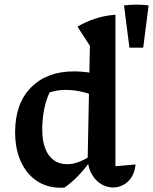

<svg xmlns="http://www.w3.org/2000/svg" viewBox="-20 -822 678 850"><path d="M248 9Q188 9 143 -21Q98 -51 72.5 -106.5Q47 -162 47 -237Q47 -364 117.5 -435Q188 -506 307 -506Q342 -506 380 -500Q418 -494 458 -481L442 -378Q354 -424 271 -424Q242 -424 214 -417Q186 -410 159 -397L207 -428Q187 -391 177 -345Q167 -299 167 -249Q167 -198 180.5 -164Q194 -130 218.5 -112.5Q243 -95 277 -95Q299 -95 324.5 -103.5Q350 -112 377 -130V-105Q354 -73 326.5 -44Q299 -15 266 8Q262 9 257.5 9Q253 9 248 9ZM481 8Q455 8 430.5 -5.5Q406 -19 389 -46Q372 -73 368 -112L378 -619L323 -704Q360 -726 401.5 -739.5Q443 -753 491 -757V-86L580 -94Q577 -61 562.5 -38Q548 -15 526 -3.5Q504 8 481 8ZM420 -765 419 -766H420ZM553 -611 529 -798Q584 -805 638 -798L614 -611Z"/></svg>

Font: Piazzolla Thin
Style: Bold
Weight: 700
Version: Version 2.005